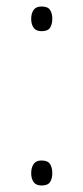

<svg xmlns="http://www.w3.org/2000/svg" viewBox="-20 -562 257 591"><path d="M108 -466Q91 -466 83.5 -476.5Q76 -487 76 -504Q76 -521 83.5 -531.5Q91 -542 108 -542Q127 -542 134 -531.5Q141 -521 141 -504Q141 -487 134 -476.5Q127 -466 108 -466ZM108 9Q91 9 83.5 -1.5Q76 -12 76 -29Q76 -46 83.5 -57Q91 -68 108 -68Q127 -68 134 -57Q141 -46 141 -29Q141 -12 134 -1.5Q127 9 108 9Z"/></svg>

Font: Noto Sans Tamil SemiCondensed ExtraLight
Style: Regular
Weight: 200
Width: 4
Designer: Jelle Bosma - Monotype Design Team
Foundry: Monotype Imaging Inc.
Version: Version 2.004; ttfautohint (v1.8.4.7-5d5b)